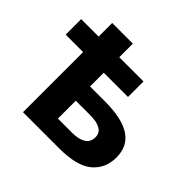

<svg xmlns="http://www.w3.org/2000/svg" viewBox="-159 -812 980 980"><g transform="rotate(45 331.0 -322.0)"><path d="M275 -644V-546H450V-434H275V-335H380Q506 -335 566.5 -295Q627 -255 627 -174Q627 -95 571 -47.5Q515 0 386 0H126V-434H0V-546H126V-644ZM377 -232H275V-103H379Q423 -103 450.5 -119Q478 -135 478 -172Q478 -232 377 -232Z"/></g></svg>

Font: Noto IKEA Simplified Chinese
Style: Bold
Weight: 700
Designer: Monotype Design Team
Foundry: Monotype Imaging Inc.
Version: Version 1.100